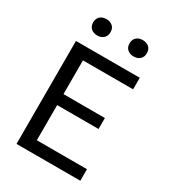

<svg xmlns="http://www.w3.org/2000/svg" viewBox="-221 -1059 1062 1179"><g transform="rotate(30 310.0 -470.0)"><path d="M85.3 0V-730H182.2V0ZM537.7 0H140.5V-81.8H537.7ZM475.8 -331.2H145.5V-409H475.8ZM140.5 -648.2V-730H537.7V-648.2ZM119.7 -882.2Q119.7 -909.2 136.6 -924.6Q153.5 -940 181.4 -940Q208.7 -940 225.6 -924.6Q242.5 -909.2 242.5 -882.3Q242.5 -855.5 225.6 -839.8Q208.7 -824.2 181.4 -824.2Q153.5 -824.2 136.6 -839.8Q119.7 -855.3 119.7 -882.2ZM377.5 -882.2Q377.5 -909.2 394.4 -924.6Q411.3 -940 439.2 -940Q466.5 -940 483.4 -924.6Q500.3 -909.2 500.3 -882.3Q500.3 -855.5 483.4 -839.8Q466.5 -824.2 439.2 -824.2Q411.3 -824.2 394.4 -839.8Q377.5 -855.3 377.5 -882.2Z"/></g></svg>

Font: Monaspace Neon Var
Style: Regular
Weight: 400
Designer: Riley Cran and the Lettermatic Team
Version: Version 1.000 (Monaspace Neon Var)